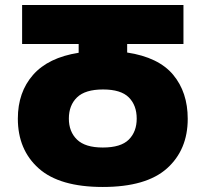

<svg xmlns="http://www.w3.org/2000/svg" viewBox="-20 -734 819 764"><path d="M389 10Q217 10 134 -64Q51 -138 51 -262Q51 -367 111.5 -436Q172 -505 293 -524V-559H68V-714H710V-559H486V-525Q611 -506 669 -436.5Q727 -367 727 -261Q727 -138 644.5 -64Q562 10 389 10ZM389 -147Q461 -147 492.5 -178.5Q524 -210 524 -262Q524 -315 492.5 -346.5Q461 -378 390 -378Q319 -378 286.5 -346.5Q254 -315 254 -262Q254 -210 286.5 -178.5Q319 -147 389 -147Z"/></svg>

Font: Noto Sans Georgian Black
Style: Regular
Weight: 900
Designer: Monotype Design Team, Akaki Razmadze
Foundry: Google LLC
Version: Version 2.005; ttfautohint (v1.8.4.7-5d5b)